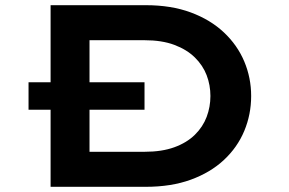

<svg xmlns="http://www.w3.org/2000/svg" viewBox="-20 -720 1113 740"><path d="M90 -297V-403H537V-297ZM175 0V-700H542Q640 -700 715.5 -672Q791 -644 843 -595Q895 -546 921.5 -483Q948 -420 948 -350Q948 -279 921.5 -215.5Q895 -152 843 -103.5Q791 -55 715.5 -27.5Q640 0 542 0ZM325 -109 309 -135H537Q604 -135 652 -152.5Q700 -170 731 -200.5Q762 -231 776.5 -269.5Q791 -308 791 -350Q791 -392 776.5 -430Q762 -468 731 -498.5Q700 -529 652 -547Q604 -565 537 -565H306L325 -589Z"/></svg>

Font: Lexend Zetta SemiBold
Style: Regular
Weight: 600
Designer: Bonnie Shaver-Troup, Thomas Jockin
Foundry: Lexend
Version: Version 1.007